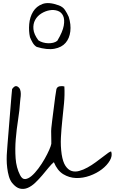

<svg xmlns="http://www.w3.org/2000/svg" viewBox="-20 -1223 746 1248"><path d="M58.6 -34.2Q44.9 -51.8 37.6 -77.6Q30.3 -103.5 26.9 -131.8Q23.4 -160.2 23.4 -188Q23.4 -215.8 25.4 -237.3Q26.4 -252 28.8 -284.2Q31.2 -316.4 34.7 -356.4Q38.1 -396.5 41.5 -440.4Q44.9 -484.4 48.3 -524.4Q51.8 -564.5 54.2 -596.2Q56.6 -627.9 58.6 -643.6Q63.5 -652.3 72.8 -659.2Q82 -666 92.8 -661.1Q106.4 -653.3 110.8 -640.6Q115.2 -627.9 115.2 -612.8Q115.2 -597.7 112.8 -583Q110.4 -568.4 110.4 -558.6Q107.4 -507.8 97.7 -445.8Q87.9 -383.8 82.5 -319.3Q77.1 -254.9 81.5 -193.8Q85.9 -132.8 110.4 -85Q124 -57.6 143.6 -59.1Q163.1 -60.5 185.1 -79.1Q207 -97.7 229.5 -127.9Q252 -158.2 270 -189.9Q288.1 -221.7 299.8 -248.5Q311.5 -275.4 313.5 -288.1V-306.6Q313.5 -321.3 313 -338.9Q312.5 -356.4 312.5 -371.1Q312.5 -385.7 313.5 -389.6Q314.5 -404.3 319.3 -440.4Q324.2 -476.6 329.1 -517.1Q334 -557.6 338.9 -593.8Q343.8 -629.9 346.7 -643.6Q351.6 -659.2 368.2 -662.1Q384.8 -665 398.4 -661.1Q401.4 -605.5 396 -550.3Q390.6 -495.1 384.8 -439.9Q378.9 -384.8 376 -329.6Q373 -274.4 380.9 -219.7Q388.7 -169.9 405.8 -144.5Q422.9 -119.1 445.3 -111.8Q467.8 -104.5 494.6 -111.8Q521.5 -119.1 548.8 -134.3Q576.2 -149.4 602.1 -168.5Q627.9 -187.5 648.9 -203.6Q669.9 -219.7 684.1 -230Q698.2 -240.2 703.1 -237.3Q711.9 -210 693.8 -179.2Q675.8 -148.4 642.1 -122.6Q608.4 -96.7 563.5 -80.6Q518.6 -64.5 474.1 -65.9Q429.7 -67.4 391.1 -90.8Q352.5 -114.3 330.1 -168.9Q314.5 -156.2 295.4 -132.8Q276.4 -109.4 254.9 -84Q233.4 -58.6 209.5 -35.6Q185.5 -12.7 160.6 -2Q135.7 8.8 109.9 2.9Q84 -2.9 58.6 -34.2ZM218.8 -918Q203.1 -926.8 191.9 -946.3Q180.7 -965.8 174.8 -981.4Q166 -1020.5 169.9 -1066.4Q173.8 -1112.3 195.3 -1147.5Q216.8 -1182.6 256.8 -1197.3Q296.9 -1211.9 361.3 -1188.5Q388.7 -1178.7 402.3 -1158.2Q416 -1137.7 426.8 -1113.3Q442.4 -1063.5 437 -1018.6Q431.6 -973.6 406.2 -944.3Q380.9 -915 334 -906.2Q287.1 -897.5 218.8 -918ZM229.5 -960.9Q242.2 -952.1 258.8 -947.3Q275.4 -942.4 293 -941.9Q310.5 -941.4 326.2 -945.3Q341.8 -949.2 352.5 -958Q387.7 -1016.6 394.5 -1056.6Q401.4 -1096.7 390.1 -1120.6Q378.9 -1144.5 354.5 -1152.8Q330.1 -1161.1 302.2 -1156.2Q274.4 -1151.4 248.5 -1135.3Q222.7 -1119.1 208.5 -1093.3Q194.3 -1067.4 197.3 -1033.7Q200.2 -1000 229.5 -960.9Z"/></svg>

Font: Over the Rainbow
Style: Regular
Weight: 400
Designer: Kimberly Geswein
Foundry: Kimberly Geswein
Version: Version 1.002 2010